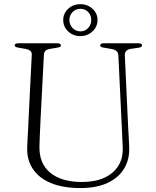

<svg xmlns="http://www.w3.org/2000/svg" viewBox="-20 -914 772 949"><path d="M582 -286.5 565 -641Q564 -654.5 555.5 -662Q547 -669.5 527.5 -672.5L493 -678.5Q481.5 -680 478.2 -683.2Q475 -686.5 475 -690Q475 -694.5 479.5 -697.2Q484 -700 491.5 -700H666Q674 -700 678 -697.2Q682 -694.5 682 -690Q682 -686 678.5 -682.8Q675 -679.5 664.5 -678L632 -673.5Q611.5 -671 603.8 -662Q596 -653 597 -640L613.5 -284.5Q615 -260 616.2 -236.8Q617.5 -213.5 618.5 -188Q621.5 -128.5 594.5 -82.5Q567.5 -36.5 512.8 -10.5Q458 15.5 378.5 15.5Q290.5 15.5 231 -9.5Q171.5 -34.5 141.8 -80Q112 -125.5 114.5 -186Q115 -202 116.2 -226Q117.5 -250 119 -275.5Q120.5 -301 121 -321L137 -642.5Q138 -656.5 128.8 -663.5Q119.5 -670.5 102.5 -673L70 -678.5Q52.5 -681.5 52.5 -689.5Q52.5 -694.5 56.8 -697.2Q61 -700 69 -700H264.5Q272.5 -700 276.8 -697.2Q281 -694.5 281 -689.5Q281 -686 277.5 -683Q274 -680 263 -678.5L231 -673Q213.5 -670.5 205.8 -664Q198 -657.5 197 -643.5L180.5 -325Q178.5 -285.5 177.2 -254Q176 -222.5 175 -194.5Q172 -106.5 228 -60.5Q284 -14.5 384.5 -14.5Q449.5 -14.5 495.2 -35.2Q541 -56 565 -94.5Q589 -133 586.5 -186.5Q585 -220 584 -243.5Q583 -267 582 -286.5ZM377 -735.5Q342 -735.5 317.2 -758.5Q292.5 -781.5 292.5 -815Q292.5 -848 317.2 -870.8Q342 -893.5 377 -893.5Q412.5 -893.5 437.2 -870.8Q462 -848 462 -815Q462 -782 437.2 -758.8Q412.5 -735.5 377 -735.5ZM377.5 -870.5Q355 -870.5 339 -854.8Q323 -839 323 -815Q323 -791.5 339 -775.2Q355 -759 377.5 -759Q400 -759 415.5 -775.2Q431 -791.5 431 -815Q431 -839 415.5 -854.8Q400 -870.5 377.5 -870.5Z"/></svg>

Font: Fraunces ExtraLight
Style: Regular
Weight: 250
Version: Version 1.000;[b76b70a41]